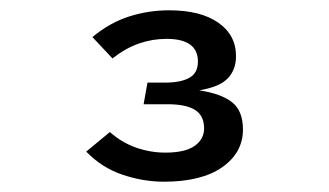

<svg xmlns="http://www.w3.org/2000/svg" viewBox="-20 -662 640 373"><path d="M308.5 -642Q369.5 -642 404 -618Q438.5 -594 438.5 -553Q438.5 -526.5 422.5 -509.8Q406.5 -493 367 -486.5Q410 -480 431 -463.2Q452 -446.5 452 -410.5Q452 -365.5 411.8 -337.2Q371.5 -309 298.5 -309Q258.5 -309 218.2 -322.5Q178 -336 147.5 -367.5L193.5 -405.5Q216.5 -385 244.5 -375.2Q272.5 -365.5 301 -365.5Q339.5 -365.5 358 -378.5Q376.5 -391.5 376.5 -412.5Q376.5 -437.5 358.8 -448.5Q341 -459.5 305.5 -459.5H259L266.5 -501.5H300.5Q331 -501.5 347.8 -510.8Q364.5 -520 364.5 -542.5Q364.5 -586.5 303.5 -586.5Q276 -586.5 250 -577.5Q224 -568.5 198.5 -548.5L159.5 -590Q194 -618.5 231.5 -630.2Q269 -642 308.5 -642Z"/></svg>

Font: Fast_Mono
Style: Regular
Weight: 400
Monospace: yes
Designer: Carrois Corporate, Edenspiekermann AG, Nikita Prokopov
Foundry: Carrois Corporate, Edenspiekermann AG, Nikita Prokopov
Version: Version 5.002